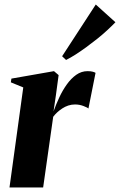

<svg xmlns="http://www.w3.org/2000/svg" viewBox="-20 -830 531 850"><path d="M22 0 83 -443 28 -465.5 30.5 -482 219 -515 239.5 -497.5 227.5 -408.5 217 -337Q228 -367.5 242.5 -398.8Q257 -430 275.8 -456.2Q294.5 -482.5 317.5 -498.8Q340.5 -515 367.5 -515Q382 -515 390.8 -512.5Q399.5 -510 403 -507.5L371.5 -349.5Q368 -353.5 350 -360.5Q332 -367.5 312 -367.5Q296.5 -367.5 282.2 -362.8Q268 -358 255.8 -350Q243.5 -342 233.2 -332.5Q223 -323 215.5 -313L171 0ZM255 -581 404 -810 491 -731.5Q475 -715 454.5 -696Q434 -677 410.5 -658.2Q387 -639.5 362.8 -621.8Q338.5 -604 315.5 -589.2Q292.5 -574.5 272.5 -564.5Z"/></svg>

Font: Merriweather 144pt ExtraBold
Style: Italic
Weight: 800
Italic angle: -7.8°
Version: Version 2.101